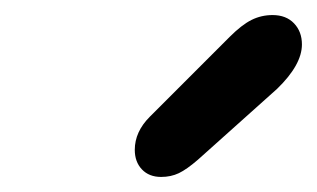

<svg xmlns="http://www.w3.org/2000/svg" viewBox="-20 -796 421 255"><path d="M159 -597Q159 -621 179 -641L285 -747Q301 -763 314 -769.5Q327 -776 342 -776Q360 -776 370.5 -765Q381 -754 381 -737Q381 -710 348 -678L243 -584Q228 -571 217.5 -566Q207 -561 194 -561Q178 -561 168.5 -571Q159 -581 159 -597Z"/></svg>

Font: Mali SemiBold
Style: Italic
Weight: 600
Italic angle: -10°
Version: Version 1.000; ttfautohint (v1.6)